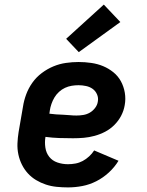

<svg xmlns="http://www.w3.org/2000/svg" viewBox="-20 -808 640 836"><path d="M276 8Q251 8 226.5 5.5Q202 3 179.5 -4.5Q157 -12 137 -24Q117 -36 101.5 -53Q86 -70 75.5 -91Q65 -112 60 -135.5Q55 -159 56 -183.5Q57 -208 61 -233L80 -343Q84 -370 94 -397Q104 -424 121 -448Q138 -472 162 -490Q186 -508 212.5 -519Q239 -530 267 -534Q295 -538 322 -538Q350 -538 377.5 -534Q405 -530 429 -520Q453 -510 473.5 -493.5Q494 -477 506.5 -454Q519 -431 523.5 -404Q528 -377 523 -350Q519 -326 507.5 -304Q496 -282 478 -264Q460 -246 438 -234.5Q416 -223 392 -216.5Q368 -210 345 -208Q322 -206 298 -206Q268 -206 238 -207Q208 -208 178 -212Q174 -189 177.5 -165.5Q181 -142 194.5 -125Q208 -108 230 -100.5Q252 -93 276 -93Q292 -93 308.5 -96Q325 -99 340 -107Q355 -115 368 -127Q381 -139 390 -153L496 -108Q479 -80 454 -57Q429 -34 399.5 -19Q370 -4 338.5 2Q307 8 276 8ZM313 -305Q328 -305 343 -307.5Q358 -310 371 -317.5Q384 -325 394 -338Q404 -351 406 -366Q409 -382 402.5 -397Q396 -412 383.5 -421Q371 -430 354.5 -433.5Q338 -437 322 -437Q307 -437 292 -434.5Q277 -432 263 -425.5Q249 -419 237 -408Q225 -397 217 -383.5Q209 -370 204 -355.5Q199 -341 197 -327L195 -313Q209 -311 224 -310Q239 -309 254 -308.5Q269 -308 283.5 -306.5Q298 -305 313 -305ZM323 -581 268 -639 432 -788 504 -712Z"/></svg>

Font: Iosevka Curly Slab Extended
Style: Bold Italic
Weight: 700
Width: 7
Italic angle: -9°
Monospace: yes
Designer: Belleve Invis
Foundry: Belleve Invis
Version: Version 11.0.0; ttfautohint (v1.8.3)